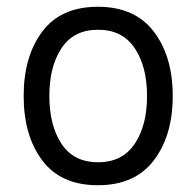

<svg xmlns="http://www.w3.org/2000/svg" viewBox="-20 -534 581 568"><path d="M105 -59.5Q50 -133 50 -250Q50 -367 105 -440.5Q160 -514 269.5 -514Q379 -514 435 -440.5Q491 -367 491 -250Q491 -133 435 -59.5Q379 14 269.5 14Q160 14 105 -59.5ZM162 -391.5Q126 -337 126 -250Q126 -163 162 -108.5Q198 -54 270 -54Q342 -54 378.5 -108.5Q415 -163 415 -250Q415 -337 378.5 -391.5Q342 -446 270 -446Q198 -446 162 -391.5Z"/></svg>

Font: Imprima
Style: Regular
Weight: 400
Version: Version 1.001